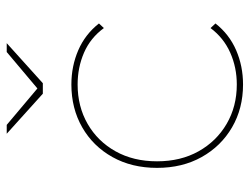

<svg xmlns="http://www.w3.org/2000/svg" viewBox="-108 -650 760 585"><g transform="rotate(-90 272.5 -357.0)"><path d="M308 3Q235 3 177.5 -30.5Q120 -64 87 -123Q54 -182 54 -259Q54 -336 87 -395Q120 -454 177.5 -487Q235 -520 308 -520Q364 -520 412.5 -499Q461 -478 494 -436L480 -421Q450 -462 405 -481.5Q360 -501 308 -501Q241 -501 188 -470.5Q135 -440 104.5 -385.5Q74 -331 74 -259Q74 -187 104.5 -132.5Q135 -78 188 -47Q241 -16 308 -16Q360 -16 405 -36Q450 -56 480 -96L494 -81Q461 -39 412.5 -18Q364 3 308 3ZM280 -607 158 -717H185L299 -621H293L407 -717H434L312 -607Z"/></g></svg>

Font: Montserrat Thin Thin
Style: Regular
Weight: 250
Version: Version 9.000